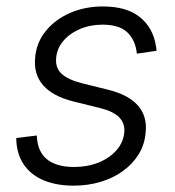

<svg xmlns="http://www.w3.org/2000/svg" viewBox="-20 -567 545 598"><path d="M209.5 11.2Q157.2 11.2 118.4 -4.4Q79.6 -20 57.1 -50.3Q34.7 -80.6 31.2 -123.5Q30.8 -127.9 30.8 -130.4Q30.8 -132.8 30.8 -137.2L94.7 -145Q96.2 -95.2 126.2 -71Q156.2 -46.9 210.4 -46.9Q252.9 -46.9 287.6 -61Q322.3 -75.2 343.5 -99.9Q364.7 -124.5 367.2 -155.8Q369.1 -183.6 350.8 -201.9Q332.5 -220.2 293.5 -230L208.5 -251Q144.5 -267.1 114.5 -301.3Q84.5 -335.4 89.4 -387.2Q93.3 -434.6 122.8 -470.7Q152.3 -506.8 198.7 -526.9Q245.1 -546.9 300.3 -546.9Q374 -546.9 415 -514.2Q456.1 -481.4 465.3 -425.8Q466.3 -421.4 466.8 -417.5Q467.3 -413.6 467.3 -408.7L406.2 -399.9Q402.3 -440.9 377.2 -465.6Q352.1 -490.2 299.3 -490.2Q260.7 -490.2 228.5 -476.3Q196.3 -462.4 176.5 -438.7Q156.7 -415 154.8 -384.8Q152.3 -355.5 171.9 -337.2Q191.4 -318.8 235.8 -307.6L316.4 -287.6Q379.9 -272 409.4 -238.5Q439 -205.1 433.6 -154.3Q430.7 -117.2 412.1 -86.9Q393.6 -56.6 363 -34.4Q332.5 -12.2 293.2 -0.5Q253.9 11.2 209.5 11.2Z"/></svg>

Font: Inter 18pt Light
Style: Italic
Weight: 300
Italic angle: -9.3988°
Designer: Rasmus Andersson
Foundry: rsms
Version: Version 4.001;git-66647c0bb